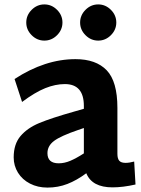

<svg xmlns="http://www.w3.org/2000/svg" viewBox="-20 -841 641 870"><path d="M42 0ZM594 -5Q537 8 490 8Q397 8 371 -56Q328 -24 285.5 -7.5Q243 9 195 9Q151 9 116 -9Q81 -27 61.5 -58.5Q42 -90 42 -128Q42 -188 73 -224.5Q104 -261 158 -283.5Q212 -306 318 -336L360 -348V-361Q360 -460 274 -460Q231 -460 185 -441.5Q139 -423 80 -379L46 -483Q184 -573 322 -573Q415 -573 463.5 -522.5Q512 -472 512 -352V-144Q512 -122 520.5 -112.5Q529 -103 549 -103Q566 -103 588 -109ZM246 -101Q272 -101 299 -112.5Q326 -124 360 -146V-261L334 -252Q255 -225 225 -202.5Q195 -180 195 -147Q195 -101 246 -101ZM99 -739Q99 -772 123.5 -796.5Q148 -821 181 -821Q214 -821 238.5 -796.5Q263 -772 263 -739Q263 -706 238.5 -681.5Q214 -657 181 -657Q148 -657 123.5 -681.5Q99 -706 99 -739ZM343 -739Q343 -772 367.5 -796.5Q392 -821 425 -821Q458 -821 482.5 -796.5Q507 -772 507 -739Q507 -706 482.5 -681.5Q458 -657 425 -657Q392 -657 367.5 -681.5Q343 -706 343 -739Z"/></svg>

Font: Martel Sans ExtraBold
Style: Regular
Weight: 800
Designer: Dan Reynolds and Mathieu Réguer
Foundry: Dan Reynolds and Mathieu Réguer
Version: Version 1.002; ttfautohint (v1.1) -l 5 -r 5 -G 72 -x 0 -D la